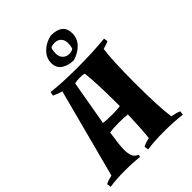

<svg xmlns="http://www.w3.org/2000/svg" viewBox="-278 -1036 1176 1176"><g transform="rotate(-45 310.0 -448.5)"><path d="M130 -662Q217 -651 352.5 -651Q488 -651 593 -662L597 -636Q576 -626 547 -619Q534 -536 534 -332.5Q534 -129 548 -34Q587 -27 608 -17L605 9Q533 0 448.5 0Q364 0 304 9L300 -18Q322 -30 356 -37Q364 -101 368 -230Q341 -234 293.5 -234Q246 -234 213 -229Q198 -132 198 -96Q198 -60 206.5 -39.5Q215 -19 240 -9L237 7Q183 0 108.5 0Q34 0 -20 9L-24 -18Q-4 -29 32 -37L184 -614Q154 -622 125 -636ZM369 -326Q369 -500 358 -593Q346 -598 319 -598Q292 -598 274 -593L223 -301Q259 -297 300.5 -297Q342 -297 369 -301ZM376 -906Q479 -906 479 -822Q479 -777 448 -745Q417 -713 369 -699Q322 -699 290 -720.5Q258 -742 258 -785Q258 -828 291.5 -861.5Q325 -895 376 -906ZM326 -850Q319 -832 319 -805.5Q319 -779 335 -762.5Q351 -746 374.5 -746Q398 -746 411 -755Q418 -773 418 -799.5Q418 -826 402.5 -842Q387 -858 362 -858Q337 -858 326 -850Z"/></g></svg>

Font: Almendra
Style: Bold
Weight: 700
Designer: Ana Sanfelippo
Foundry: Ana Sanfelippo
Version: Version 1.004